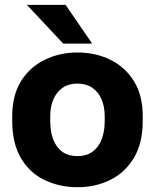

<svg xmlns="http://www.w3.org/2000/svg" viewBox="-20 -760 640 793"><path d="M300 13.2Q226.3 13.2 164.6 -16.2Q102.8 -45.5 66.7 -106.6Q30.5 -167.7 30.5 -260V-280Q30.5 -366.3 66.7 -424.6Q102.8 -482.8 164.6 -513Q226.3 -543.2 300 -543.2Q375 -543.2 436.1 -513Q497.2 -482.8 533.3 -424.6Q569.5 -366.3 569.5 -280V-260Q569.5 -169 533.3 -108.4Q497.2 -47.8 436.1 -17.3Q375 13.2 300 13.2ZM300 -115.2Q335.8 -115.2 360.9 -132.6Q386 -150 399.2 -182.9Q412.5 -215.8 412.5 -260V-280Q412.5 -319.8 399.2 -350.2Q386 -380.5 360.9 -397.7Q335.8 -414.8 300 -414.8Q263.7 -414.8 238.8 -397.7Q214 -380.5 200.8 -350.2Q187.5 -319.8 187.5 -280V-260Q187.5 -214.2 200.8 -181.6Q214 -149 238.8 -132.1Q263.7 -115.2 300 -115.2ZM241 -580 91 -740H250.7L360.7 -580Z"/></svg>

Font: Golos Text
Style: Regular
Weight: 400
Designer: A.Korolkova, Vitaly Kuzmin
Foundry: ParaType Ltd
Version: Version 2.004